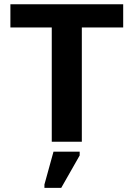

<svg xmlns="http://www.w3.org/2000/svg" viewBox="-20 -679 640 920"><path d="M372.1 -547.4V0H228V-547.4H29.8V-658.7H570.3V-547.4ZM192.9 221.2V205.1L236.3 47.9H361.8V65.9L273.4 221.2Z"/></svg>

Font: Liberation Mono
Style: Bold
Weight: 700
Monospace: yes
Designer: Steve Matteson
Foundry: Ascender Corporation
Version: Version 2.1.5